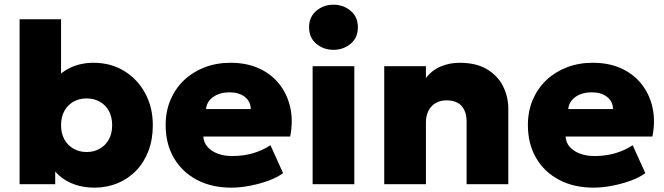

<svg xmlns="http://www.w3.org/2000/svg" viewBox="-20 -804 2900 838"><path d="M391.5 15Q344.5 15 305.2 1Q266 -13 238 -38Q210 -63 196.5 -96.5L221 -137.5V0H65.5V-720H246.5V-399.5L205 -441Q240.5 -486.5 286.5 -508.2Q332.5 -530 388 -530Q464 -530 522.2 -494.2Q580.5 -458.5 613.8 -396.8Q647 -335 647 -257.5Q647 -195.5 627.8 -145Q608.5 -94.5 574 -59Q539.5 -23.5 493 -4.2Q446.5 15 391.5 15ZM358 -140.5Q389.5 -140.5 415 -154.8Q440.5 -169 455 -195.2Q469.5 -221.5 469.5 -257.5Q469.5 -293.5 455.2 -319.8Q441 -346 415.5 -360.2Q390 -374.5 358 -374.5Q326 -374.5 300.8 -360.2Q275.5 -346 261 -319.8Q246.5 -293.5 246.5 -257.5Q246.5 -221.5 261.2 -195.2Q276 -169 301.2 -154.8Q326.5 -140.5 358 -140.5Z M989.5 15Q903.5 15 839 -19.2Q774.5 -53.5 738.8 -114.8Q703 -176 703 -258Q703 -318 724 -367.8Q745 -417.5 783 -453.8Q821 -490 872.8 -510Q924.5 -530 986.5 -530Q1056 -530 1109.8 -505.8Q1163.5 -481.5 1198.5 -437.8Q1233.5 -394 1246.8 -335.5Q1260 -277 1246.5 -208H867.5Q869 -182.5 885.2 -163.5Q901.5 -144.5 929.5 -133.8Q957.5 -123 994 -123Q1040.5 -123 1081 -134.2Q1121.5 -145.5 1160.5 -170L1215.5 -48.5Q1192 -30.5 1153.8 -16.2Q1115.5 -2 1072 6.5Q1028.5 15 989.5 15ZM879 -328H1074.5Q1074 -361 1048.8 -381Q1023.5 -401 981.5 -401Q939 -401 910.8 -381Q882.5 -361 879 -328Z M1344.5 0V-515H1526.5V0ZM1435.5 -586.5Q1392.5 -586.5 1360.8 -612.8Q1329 -639 1329 -685Q1329 -730.5 1360.8 -757Q1392.5 -783.5 1435.5 -783.5Q1478.5 -783.5 1510.2 -757Q1542 -730.5 1542 -685Q1542 -639 1510.2 -612.8Q1478.5 -586.5 1435.5 -586.5Z M1657 0V-515H1839V-464Q1866.5 -498.5 1904.5 -514.2Q1942.5 -530 1985.5 -530Q2059 -530 2106 -501.5Q2153 -473 2175.8 -427.2Q2198.5 -381.5 2198.5 -330V0H2016.5V-273Q2016.5 -316.5 1994.8 -341.2Q1973 -366 1929 -366Q1901 -366 1880.8 -353.8Q1860.5 -341.5 1849.8 -320Q1839 -298.5 1839 -270V0Z M2570.5 15Q2484.5 15 2420 -19.2Q2355.5 -53.5 2319.8 -114.8Q2284 -176 2284 -258Q2284 -318 2305 -367.8Q2326 -417.5 2364 -453.8Q2402 -490 2453.8 -510Q2505.5 -530 2567.5 -530Q2637 -530 2690.8 -505.8Q2744.5 -481.5 2779.5 -437.8Q2814.5 -394 2827.8 -335.5Q2841 -277 2827.5 -208H2448.5Q2450 -182.5 2466.2 -163.5Q2482.5 -144.5 2510.5 -133.8Q2538.5 -123 2575 -123Q2621.5 -123 2662 -134.2Q2702.5 -145.5 2741.5 -170L2796.5 -48.5Q2773 -30.5 2734.8 -16.2Q2696.5 -2 2653 6.5Q2609.5 15 2570.5 15ZM2460 -328H2655.5Q2655 -361 2629.8 -381Q2604.5 -401 2562.5 -401Q2520 -401 2491.8 -381Q2463.5 -361 2460 -328Z"/></svg>

Font: Geologica Thin Cursive ExtraBold
Style: Regular
Weight: 800
Version: Version 1.010;gftools[0.9.28]